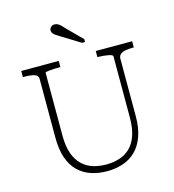

<svg xmlns="http://www.w3.org/2000/svg" viewBox="-134 -1044 1065 1172"><g transform="rotate(-15 399.0 -457.5)"><path d="M190 -264Q190 -196 206.5 -150Q223 -104 252.5 -76Q282 -48 320.5 -36Q359 -24 404 -24Q449 -24 488 -36.5Q527 -49 555.5 -77Q584 -105 600 -151Q616 -197 616 -264V-650Q616 -656 608 -659.5Q600 -663 587 -665.5Q574 -668 558.5 -669.5Q543 -671 529 -671H520V-710H750V-671H739Q715 -671 695.5 -667Q676 -663 664.5 -653Q653 -643 653 -626V-263Q653 -188 633.5 -134.5Q614 -81 579.5 -47.5Q545 -14 498.5 1.5Q452 17 399 17Q344 17 297.5 1.5Q251 -14 216.5 -47.5Q182 -81 163.5 -134.5Q145 -188 145 -264V-635Q145 -657 121 -664Q97 -671 60 -671H49V-710H286V-671H277Q263 -671 247.5 -670.5Q232 -670 219 -668.5Q206 -667 198 -665.5Q190 -664 190 -661ZM383 -886Q371 -899 361 -909.5Q351 -920 341 -926Q331 -932 318 -932Q304 -932 295 -923Q286 -914 286 -902Q286 -892 292 -884Q298 -876 309 -868.5Q320 -861 335 -852L452 -780H471V-798Z"/></g></svg>

Font: Roboto Serif 20pt Thin
Style: Regular
Weight: 250
Version: Version 1.008